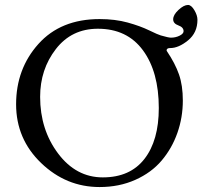

<svg xmlns="http://www.w3.org/2000/svg" viewBox="-20 -741 832 775"><path d="M375 -625Q269 -625 205.5 -543Q142 -461 142 -350Q142 -218 214.5 -121.5Q287 -25 395 -25Q505 -25 563 -99.5Q621 -174 621 -305Q621 -451 557 -538Q493 -625 375 -625ZM667 -547Q657 -547 654 -542.5Q651 -538 654 -534Q687 -485 702.5 -440.5Q718 -396 718 -335Q718 -267 696 -204.5Q674 -142 632.5 -93Q591 -44 526 -15Q461 14 382 14Q247 14 146 -83Q45 -180 45 -320Q45 -463 135 -563.5Q225 -664 382 -664Q445 -664 495.5 -650Q546 -636 582 -618.5Q618 -601 629 -598Q660 -589 670 -589Q689 -589 705 -597Q721 -605 721 -615Q721 -631 700 -638.5Q679 -646 679 -663Q679 -681 700.5 -701Q722 -721 739 -721Q752 -721 764.5 -700Q777 -679 777 -661Q777 -609 739 -578Q701 -547 667 -547Z"/></svg>

Font: EB Garamond SC 12
Style: Regular
Weight: 400
Version: Version 0.016 ; ttfautohint (v0.97) -l 8 -r 50 -G 200 -x 0 -